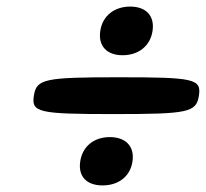

<svg xmlns="http://www.w3.org/2000/svg" viewBox="-20 -626 626 584"><path d="M585 -335C593 -386 571 -391 343 -391C115 -391 91 -386 83 -335C75 -284 97 -279 325 -279C553 -279 577 -284 585 -335ZM353 -458C400 -458 437 -485 444 -532C451 -579 423 -606 376 -606C329 -606 292 -579 285 -532C278 -485 306 -458 353 -458ZM292 -62C339 -62 376 -88 383 -135C390 -182 361 -209 314 -209C267 -209 231 -182 224 -135C217 -88 245 -62 292 -62Z"/></svg>

Font: Asimov Print
Style: AIt
Weight: 500
Designer: Google
Version: Version 2.000980: 2014